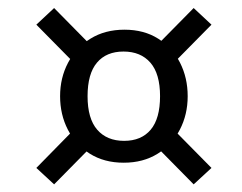

<svg xmlns="http://www.w3.org/2000/svg" viewBox="-20 -514 611 485"><path d="M131.8 -271Q131.8 -317.4 151.9 -355.5Q171.9 -393.6 208.5 -416.3Q245.1 -439 294.4 -439Q343.8 -439 379.6 -416.3Q415.5 -393.6 434.8 -355.5Q454.1 -317.4 454.1 -271Q454.1 -224.6 434.3 -186.5Q414.6 -148.4 378.2 -125.7Q341.8 -103 292.5 -103Q243.2 -103 207 -125.7Q170.9 -148.4 151.4 -186.5Q131.8 -224.6 131.8 -271ZM384.3 -271Q384.3 -327.6 359.9 -355.7Q335.4 -383.8 292 -383.8Q248.5 -383.8 224.9 -355.7Q201.2 -327.6 201.2 -271Q201.2 -214.4 225.6 -186.3Q250 -158.2 293.5 -158.2Q336.9 -158.2 360.6 -186.3Q384.3 -214.4 384.3 -271ZM366.2 -152.8 404.3 -201.2 514.2 -89.8 469.2 -48.3ZM220.2 -388.7 180.7 -341.3 71.8 -451.7 116.7 -493.7ZM176.8 -196.8 221.2 -154.3 116.7 -48.3 71.8 -89.8ZM404.8 -340.8 365.7 -388.7 469.2 -493.7 514.2 -451.7Z"/></svg>

Font: Gelasio
Style: Italic
Weight: 400
Italic angle: -8.5°
Designer: Eben Sorkin
Foundry: Eben Sorkin
Version: Version 1.008